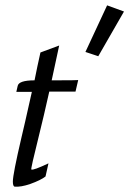

<svg xmlns="http://www.w3.org/2000/svg" viewBox="-20 -688 483 717"><path d="M272 -389 262 -346H164Q143 -252 126 -184Q94 -56 97 -55Q104 -51 161 -78L150 -29Q132 -15 93 -1Q58 11 35 9Q28 8 28 -10Q28 -37 60 -174Q68 -206 99 -345H41L46 -367Q50 -388 109 -388Q112 -405 119.5 -439.5Q127 -474 131 -492L201 -518L173 -388Q270 -388 272 -389ZM380 -668 443 -645 347 -478 299 -494Z"/></svg>

Font: GFS Neohellenic Rg
Style: Italic
Weight: 400
Italic angle: -12°
Designer: Takis Katsoulidis and George D. Matthiopoulos
Foundry: Takis Katsoulidis and George D. Matthiopoulos
Version: Version 1.0